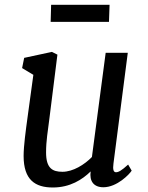

<svg xmlns="http://www.w3.org/2000/svg" viewBox="-20 -789 629 818"><path d="M80.6 -124.5C80.6 -22.5 129.9 9.8 205.1 9.8C278.8 9.8 330.6 -23.9 366.2 -58.6C360.4 -17.6 378.9 8.8 420.4 8.8C479 8.8 532.7 -47.9 541 -62L525.9 -87.9C497.1 -61.5 484.4 -55.2 474.1 -55.2C463.4 -55.2 460 -66.9 463.4 -92.3L524.4 -564H430.2L371.6 -120.1C339.8 -87.4 291 -57.1 246.1 -57.1C203.6 -57.1 176.3 -71.8 176.3 -139.6C176.3 -189 183.6 -228.5 190.9 -287.6L224.6 -556.2L201.2 -567.9L83 -542.5L74.2 -499L122.1 -470.2L97.7 -291.5C89.8 -233.4 80.6 -167.5 80.6 -124.5ZM195.8 -695.8H444.3L446.8 -768.6H197.8Z"/></svg>

Font: Merriweather
Style: Italic
Weight: 400
Italic angle: -7.5°
Designer: Eben Sorkin
Foundry: Eben Sorkin
Version: Version 1.001